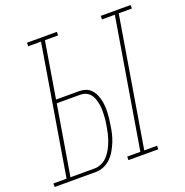

<svg xmlns="http://www.w3.org/2000/svg" viewBox="-165 -854 939 973"><g transform="rotate(-20 304.5 -367.5)"><path d="M364 0V-19H435L551 -716H482V-735H643V-716H572L456 -19H525V0ZM-34 0V-19H37L153 -716H84V-735H245V-716H174L124 -414H249Q267 -414 283 -408.5Q299 -403 310.5 -391.5Q322 -380 329 -365.5Q336 -351 340 -335Q344 -319 345.5 -302Q347 -285 346.5 -267.5Q346 -250 344 -232.5Q342 -215 339 -198Q336 -176 331 -154.5Q326 -133 317.5 -112Q309 -91 297.5 -71Q286 -51 269.5 -34.5Q253 -18 231.5 -9Q210 0 188 0ZM188 -19Q208 -19 227 -28Q246 -37 260 -53Q274 -69 283.5 -87Q293 -105 300 -124Q307 -143 311.5 -162.5Q316 -182 319 -201Q322 -216 323.5 -231Q325 -246 325.5 -261.5Q326 -277 325.5 -291.5Q325 -306 322 -320.5Q319 -335 314 -348.5Q309 -362 300 -372.5Q291 -383 277.5 -389Q264 -395 249 -395H121L58 -19Z"/></g></svg>

Font: Iosevka Slab Thin Extended
Style: Italic
Weight: 100
Width: 7
Italic angle: -9°
Monospace: yes
Designer: Belleve Invis
Foundry: Belleve Invis
Version: Version 11.1.0; ttfautohint (v1.8.3)